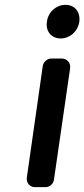

<svg xmlns="http://www.w3.org/2000/svg" viewBox="-20 -774 349 794"><path d="M251 -754C213 -754 179 -725 174 -684C168 -644 193 -615 231 -615C269 -615 302 -644 308 -684C313 -725 289 -754 251 -754ZM203 -30 270 -492C273 -514 257 -532 235 -532H192C175 -532 160 -518 157 -502L91 -40C88 -18 103 0 125 0H169C185 0 201 -14 203 -30Z"/></svg>

Font: Trueno
Style: RoundIt
Weight: 400
Designer: Julieta Ulanovsky, Jasper
Foundry: Julieta Ulanovsky, Cannot Into Space Fonts
Version: Version 3.001